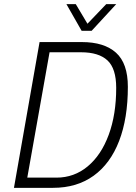

<svg xmlns="http://www.w3.org/2000/svg" viewBox="-20 -902 652 922"><path d="M170 -700H373Q480 -700 537 -649Q594 -598 594 -485Q594 -334 552 -225Q510 -116 429.5 -58Q349 0 235 0H47ZM251 -49Q336 -49 401 -103Q466 -157 502 -254.5Q538 -352 538 -480Q538 -573 496 -612Q454 -651 369 -651H218L111 -49ZM299 -882H344L400 -788L490 -882H538L420 -754H372Z"/></svg>

Font: Sarabun ExtraLight
Style: Italic
Weight: 275
Italic angle: -10°
Designer: Suppakit Chalermlarp | Katatrad Co.,Ltd.
Foundry: Cadson Demak Co.,Ltd.
Version: Version 1.000; ttfautohint (v1.6)